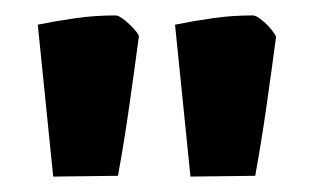

<svg xmlns="http://www.w3.org/2000/svg" viewBox="-20 -713 407 249"><path d="M130 -693Q134 -693 141.5 -687Q149 -681 155 -674Q161 -667 160 -665Q154 -620 147.5 -574.5Q141 -529 133 -485L49 -484L29 -681Q54 -686 78.5 -689.5Q103 -693 130 -693ZM308 -693Q312 -693 319.5 -687Q327 -681 332.5 -674Q338 -667 338 -665Q332 -620 325.5 -574.5Q319 -529 311 -485L227 -484L207 -681Q232 -686 256.5 -689.5Q281 -693 308 -693Z"/></svg>

Font: Grenze Gotisch ExtraBold
Style: Regular
Weight: 800
Designer: Renata Polastri
Foundry: Omnibus-Type
Version: Version 1.001